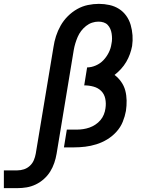

<svg xmlns="http://www.w3.org/2000/svg" viewBox="-158 -763 778 994"><path d="M-138 211V119H-68Q-51 119 -34 113.5Q-17 108 -3.5 95.5Q10 83 17 66.5Q24 50 27 33L119 -520Q123 -548 132 -576Q141 -604 156 -630.5Q171 -657 193 -679Q215 -701 241.5 -716Q268 -731 297 -737Q326 -743 354 -743Q382 -743 409 -737Q436 -731 458 -717Q480 -703 495.5 -681.5Q511 -660 518.5 -634Q526 -608 528 -580.5Q530 -553 526 -525Q522 -504 514.5 -483Q507 -462 495.5 -442.5Q484 -423 468.5 -406Q453 -389 435 -375Q454 -361 469 -340Q484 -319 490.5 -294.5Q497 -270 497.5 -243Q498 -216 494 -189Q489 -161 477.5 -132.5Q466 -104 444.5 -80.5Q423 -57 396.5 -41Q370 -25 341 -16Q312 -7 283 -3.5Q254 0 225 0H173L188 -92H240Q256 -92 272.5 -94.5Q289 -97 305 -102.5Q321 -108 336 -118Q351 -128 362 -141Q373 -154 379.5 -170Q386 -186 388 -202Q392 -228 387 -252Q382 -276 366 -292Q350 -308 326.5 -314.5Q303 -321 278 -321L293 -414Q315 -414 338 -424Q361 -434 377.5 -451.5Q394 -469 405 -491Q416 -513 419 -536Q422 -549 422 -562.5Q422 -576 420 -589Q418 -602 413 -613.5Q408 -625 399.5 -634Q391 -643 378.5 -647Q366 -651 352 -651Q335 -651 318.5 -645.5Q302 -640 287.5 -628.5Q273 -617 262 -602.5Q251 -588 244 -571.5Q237 -555 232 -538.5Q227 -522 224 -505L135 33Q131 57 123 80.5Q115 104 102 125Q89 146 69.5 163.5Q50 181 27 192Q4 203 -20 207Q-44 211 -68 211Z"/></svg>

Font: Iosevka Etoile Semibold
Style: Italic
Weight: 600
Italic angle: -9°
Designer: Belleve Invis
Foundry: Belleve Invis
Version: Version 22.1.2; ttfautohint (v1.8.4)